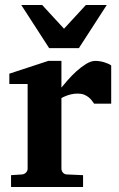

<svg xmlns="http://www.w3.org/2000/svg" viewBox="-20 -742 472 763"><path d="M354 -330.1Q350.6 -335 345.5 -341.8Q340.3 -348.6 332.8 -355Q325.2 -361.3 314.5 -365.7Q303.7 -370.1 289.1 -370.1Q274.9 -370.1 262.7 -367.2Q250.5 -364.3 242.2 -360.8Q231.9 -356.9 224.1 -352.1V-71.8Q224.1 -63 230.2 -55.9Q236.3 -48.8 246.1 -48.8L310.1 -45.9V1H23.9V-45.9L67.9 -48.8Q77.1 -49.8 83.5 -56.4Q89.8 -63 89.8 -71.8V-408.2H17.1V-449.2L171.9 -500H224.1V-394Q233.4 -405.8 249.3 -423.8Q265.1 -441.9 283.7 -458.7Q302.2 -475.6 322 -487.8Q341.8 -500 358.9 -500Q367.7 -500 377 -498.5Q386.2 -497.1 394.8 -494.4Q403.3 -491.7 410.4 -488.5Q417.5 -485.4 421.9 -481.9V-330.1ZM293.5 -550.8H175.3L64.5 -722.2H147.5L234.4 -627.9L321.3 -722.2H404.3Z"/></svg>

Font: Charis SIL Phon
Style: Bold
Weight: 700
Foundry: SIL International
Version: Version 5.000